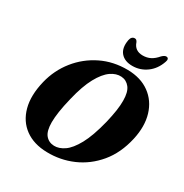

<svg xmlns="http://www.w3.org/2000/svg" viewBox="-207 -1074 1195 1249"><g transform="rotate(30 390.5 -450.0)"><path d="M509.5 -713.5Q607.5 -712 673.5 -664Q739.5 -616 764.5 -533.2Q789.5 -450.5 766 -345Q739 -225 671.8 -144.5Q604.5 -64 512.5 -24.2Q420.5 15.5 319 13Q220 11 154.5 -36.8Q89 -84.5 66 -169.8Q43 -255 71 -370Q95.5 -470 158 -548.2Q220.5 -626.5 310.8 -670.8Q401 -715 509.5 -713.5ZM338.5 -46Q375.5 -44.5 414.8 -71.2Q454 -98 490.8 -165Q527.5 -232 557.5 -352Q570.5 -407 576.8 -449.5Q583 -492 582.5 -524.5Q582.5 -589.5 558 -620.8Q533.5 -652 495.5 -654.5Q456 -657.5 416.2 -629.8Q376.5 -602 341 -537Q305.5 -472 279.5 -363Q264 -300 257 -252.8Q250 -205.5 250 -172Q250 -106 274.2 -76.8Q298.5 -47.5 338.5 -46ZM545 -843Q577 -843 602.5 -856.2Q628 -869.5 651.5 -897.5Q669 -914.5 682 -914.5Q694 -914.5 697.5 -905.5Q701 -896.5 695.5 -882.5Q674 -819.5 626.2 -785Q578.5 -750.5 520.5 -750.5Q462 -750.5 432.5 -785Q403 -819.5 414.5 -882.5Q421 -914.5 446.5 -914.5Q459.5 -914.5 467 -897.5Q485 -843 545 -843Z"/></g></svg>

Font: Fraunces 9pt
Style: Bold Italic
Weight: 700
Italic angle: -16°
Version: Version 1.000;[b76b70a41]